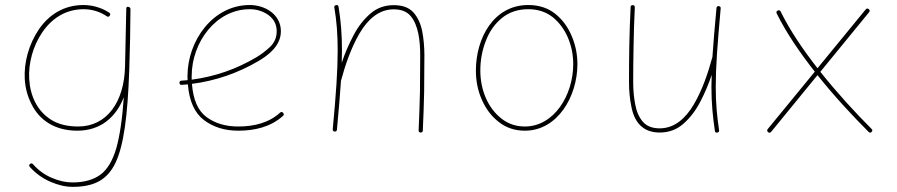

<svg xmlns="http://www.w3.org/2000/svg" viewBox="-20 -517 3554 761"><path d="M289.6 -15.6C247.1 -15.6 211.9 -24.4 184.1 -41.5C127.4 -76.2 99.6 -136.7 95.7 -204.6C92.3 -266.6 110.4 -334 147.5 -388.7C184.6 -443.4 239.7 -480.5 311.5 -480.5C352.5 -480.5 383.8 -465.8 402.8 -452.6C408.2 -449.2 412.1 -450.2 415 -455.1C418.5 -460 417.5 -463.9 412.1 -467.3C391.1 -481 355.5 -497.1 310.5 -497.1C232.4 -497.1 172.4 -457.5 133.3 -399.4C93.8 -340.8 74.7 -269 78.1 -204.6C80.1 -168.9 88.9 -135.3 105 -104C136.2 -41 196.8 1 286.6 1C377.9 1 439.9 -51.8 470.7 -131.8C464.8 -44.9 454.6 22.9 440.4 72.3C425.8 121.1 404.8 155.8 377.4 175.8C349.6 195.8 313 206.1 267.1 206.1C241.2 206.1 213.9 200.2 185.5 188C156.7 175.8 132.3 158.2 111.3 134.3C107.4 129.9 103.5 129.4 99.1 132.8C94.7 136.2 94.7 140.6 98.6 145C122.1 170.9 149.4 190.4 180.2 203.6C210.9 216.8 239.7 223.6 267.6 223.6C351.6 223.6 404.8 197.3 438 127.9C470.7 58.6 485.8 -57.6 492.2 -236.8C492.7 -242.2 492.7 -247.1 492.7 -252.4V-256.3C495.1 -322.3 496.6 -396.5 497.1 -480.5C497.6 -482.9 496.6 -484.9 494.6 -486.8C494.6 -487.3 494.6 -487.3 494.1 -487.8C492.7 -488.8 490.7 -489.3 489.3 -489.7C483.4 -491.2 480.5 -488.8 480.5 -482.4L475.6 -254.4C472.7 -113.8 404.3 -15.6 289.6 -15.6Z M1101.6 -57.6C1106 -61 1106 -65.4 1102.1 -69.8C1098.6 -74.2 1094.2 -74.2 1089.8 -70.3C1045.4 -29.8 986.3 -15.6 924.3 -15.6C874 -15.6 832 -28.3 798.3 -53.2C764.6 -78.1 745.6 -122.1 740.7 -184.6C835.4 -196.8 923.8 -227.5 1005.9 -275.9C1041.5 -297.4 1093.3 -334 1093.3 -393.1C1093.3 -459.5 1031.2 -497.1 969.7 -497.1C824.2 -497.1 723.1 -356 723.1 -214.8C723.1 -209.5 723.1 -204.6 723.6 -199.2C715.3 -198.7 707.5 -197.8 699.2 -197.3C693.4 -196.8 690.9 -193.8 691.4 -188.5C691.9 -182.6 694.8 -180.2 700.2 -180.7C708.5 -181.2 716.3 -182.1 724.6 -182.6C730 -116.2 751.5 -68.8 788.6 -41C825.2 -13.2 870.6 1 924.3 1C988.3 1 1052.2 -13.2 1101.6 -57.6ZM969.7 -480.5C997.6 -480.5 1022.5 -472.7 1044.4 -457C1065.9 -440.9 1076.7 -419.9 1076.7 -393.1C1076.7 -368.7 1067.9 -348.1 1050.8 -331.5C1033.2 -314.9 1015.1 -301.3 997.1 -290.5C917.5 -243.2 832 -213.4 739.7 -201.2V-214.8C739.7 -349.6 836.4 -480.5 969.7 -480.5Z M1298.8 -4.9C1298.3 0.5 1300.8 3.9 1306.2 4.4C1311.5 4.9 1314.9 2.4 1315.4 -2.9C1322.8 -79.1 1327.6 -142.6 1331.5 -197.3L1332 -198.7C1348.1 -258.8 1371.6 -327.6 1404.8 -384.3C1438 -440.9 1481.9 -480 1540.5 -480C1570.3 -480 1592.8 -471.2 1607.9 -453.1C1637.7 -417.5 1645.5 -357.9 1645.5 -297.4C1645.5 -248 1645 -199.7 1644.5 -152.8C1643.6 -105.5 1641.6 -54.7 1639.2 -0.5C1639.2 5.4 1642.1 8.3 1647.5 8.3C1652.8 8.3 1655.8 5.9 1655.8 0.5C1658.2 -53.7 1660.2 -105 1661.1 -152.3C1661.6 -199.7 1662.1 -248 1662.1 -297.4C1662.1 -331.1 1659.2 -363.3 1653.3 -394C1647 -424.3 1635.3 -449.2 1618.2 -468.3C1600.6 -487.3 1574.7 -496.6 1540.5 -496.6C1504.9 -496.6 1473.6 -485.4 1447.8 -462.9C1421.4 -439.9 1398.9 -411.1 1380.9 -376.5C1362.3 -341.3 1346.7 -305.2 1334.5 -268.1C1335 -284.7 1335.4 -300.8 1335.4 -315.9C1335.4 -380.9 1331.1 -434.1 1321.8 -490.2C1321.3 -495.6 1317.9 -498 1311.5 -496.6C1306.2 -495.1 1304.2 -492.2 1305.2 -487.3C1314.5 -432.1 1318.4 -380.4 1318.4 -315.9C1318.4 -239.3 1312 -144 1298.8 -4.9Z M2073.7 -497.1C1937 -497.1 1866.2 -366.2 1866.2 -237.3C1866.2 -195.8 1874 -157.2 1890.1 -121.1C1906.2 -84.5 1928.7 -55.2 1958 -32.7C1986.8 -10.3 2021 1 2060.5 1C2189.5 1 2268.6 -134.3 2268.6 -262.7C2268.6 -301.3 2261.2 -338.4 2246.1 -374C2231 -409.7 2209.5 -439.5 2180.7 -462.4C2151.9 -485.4 2116.2 -497.1 2073.7 -497.1ZM2073.7 -480.5C2111.3 -480.5 2143.6 -470.2 2170.4 -449.2C2223.1 -407.2 2252 -336.4 2252 -262.7C2252 -139.6 2175.8 -15.6 2060.5 -15.6C2025.4 -15.6 1994.6 -25.9 1968.3 -46.4C1915 -87.4 1883.8 -158.7 1883.8 -237.3C1883.8 -278.8 1891.1 -318.4 1905.8 -355.5C1919.9 -392.6 1941.4 -422.9 1969.7 -445.8C1998 -468.8 2032.7 -480.5 2073.7 -480.5Z M2836.4 -483.4C2836.9 -488.8 2834.5 -492.2 2829.1 -492.7C2823.7 -493.2 2820.3 -490.7 2819.8 -485.4C2812.5 -409.2 2807.6 -345.7 2803.7 -291L2803.2 -289.6C2787.1 -229.5 2763.7 -160.6 2730.5 -104C2697.3 -47.4 2653.3 -8.3 2594.7 -8.3C2564.9 -8.3 2542.5 -17.1 2527.3 -35.2C2512.2 -53.2 2502.4 -76.2 2497.6 -104C2492.2 -131.8 2489.7 -161.1 2489.7 -190.9C2489.7 -240.2 2490.2 -288.6 2491.2 -335.9C2491.7 -383.3 2493.7 -433.6 2496.1 -487.8C2496.1 -493.7 2493.2 -496.6 2487.8 -496.6C2482.4 -496.6 2479.5 -494.1 2479.5 -488.8C2474.1 -380.9 2473.1 -290 2473.1 -190.9C2473.1 -157.2 2476.1 -125 2482.4 -94.7C2494.1 -33.7 2526.9 8.3 2594.7 8.3C2630.4 8.3 2661.6 -2.9 2688 -25.9C2713.9 -48.3 2736.3 -77.1 2754.9 -112.3C2772.9 -147 2788.6 -183.1 2800.8 -220.2C2800.3 -203.6 2799.8 -187.5 2799.8 -172.4C2799.8 -107.4 2805.2 -54.2 2813.5 2C2814 7.3 2817.4 9.8 2823.7 8.3C2829.1 6.8 2831.1 3.9 2830.1 -1C2821.8 -56.2 2816.9 -107.9 2816.9 -172.4C2816.9 -210.9 2818.4 -255.4 2821.8 -304.7C2825.2 -354 2830.1 -413.6 2836.4 -483.4Z M3024.4 6.8C3028.8 10.3 3032.7 9.8 3036.6 5.4L3220.2 -219.2C3286.6 -135.7 3358.9 -58.1 3422.9 5.9C3426.8 9.8 3430.7 9.8 3434.6 5.9C3438.5 2 3438.5 -2 3434.6 -5.9C3370.1 -70.3 3297.9 -148.9 3231.4 -232.4L3424.8 -468.8C3428.2 -473.1 3427.7 -477.1 3423.3 -481C3418.9 -484.4 3415 -483.9 3411.1 -479.5L3220.2 -246.6C3162.1 -320.8 3109.9 -398.4 3074.2 -471.2C3071.8 -476.6 3067.9 -477.5 3062.5 -475.1C3057.1 -472.7 3056.2 -468.8 3058.6 -463.4C3096.2 -387.7 3149.4 -309.1 3209.5 -232.9L3022.9 -5.4C3019.5 -1 3020 2.9 3024.4 6.8Z"/></svg>

Font: Mikhak Thin
Style: Regular
Weight: 100
Designer: Amin Abedi
Version: Version 3.2